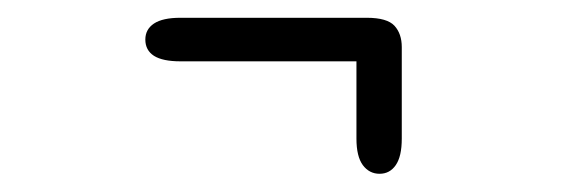

<svg xmlns="http://www.w3.org/2000/svg" viewBox="-20 -334 659 216"><path d="M143.5 -289.5Q143.5 -301 153.2 -307.5Q163 -314 183 -314H392.5Q415.5 -314 423.8 -305Q432 -296 432 -281Q432 -273.5 422.2 -269.2Q412.5 -265 392.5 -265H183Q163 -265 153.2 -271.2Q143.5 -277.5 143.5 -289.5ZM407 -307Q418.5 -307 425.2 -297Q432 -287 432 -281V-178Q432 -158 425.2 -148.2Q418.5 -138.5 407 -138.5Q395.5 -138.5 388.2 -148.2Q381 -158 381 -178V-271.5Q381 -285.5 388.2 -296.2Q395.5 -307 407 -307Z"/></svg>

Font: Sono ExtraLight Monospace Light
Style: Regular
Weight: 300
Version: Version 2.112